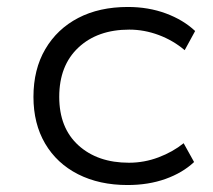

<svg xmlns="http://www.w3.org/2000/svg" viewBox="-20 -523 612 551"><path d="M346 8Q265 8 204 -23Q143 -54 109.5 -111Q76 -168 76 -245Q76 -324 110 -382Q144 -440 204.5 -471.5Q265 -503 347 -503Q406 -503 456 -484.5Q506 -466 540 -434L510 -379Q477 -407 435.5 -422.5Q394 -438 351 -438Q260 -438 205 -386.5Q150 -335 150 -245Q150 -156 205 -106Q260 -56 350 -56Q394 -56 435 -71.5Q476 -87 507 -112L537 -58Q504 -27 455 -9.5Q406 8 346 8Z"/></svg>

Font: Nunito Sans 7pt SemiExpanded Light
Style: Regular
Weight: 300
Width: 6
Designer: Vernon Adams
Foundry: Vernon Adams
Version: Version 3.101;gftools[0.9.27]